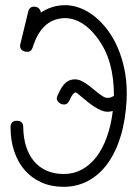

<svg xmlns="http://www.w3.org/2000/svg" viewBox="-20 -702 530 738"><path d="M88.4 -657.2 58.6 -534.2C57.6 -530.6 57.1 -527.5 57.1 -524.9C57.1 -518.7 59.6 -513.5 64.5 -509.3C69.3 -505 76.3 -502.9 85.4 -502.9C95.5 -502.9 102.5 -509.1 106.4 -521.5C128.3 -592.4 168 -629.4 225.6 -632.3H235.4C278 -629.7 317.1 -605.1 352.5 -558.6C375.7 -528 392.3 -494.3 402.6 -457.5C412.8 -420.7 418 -379.6 418 -334C409.8 -328.5 402.2 -325.7 395 -325.7C388.5 -325.7 382.6 -327.3 377.4 -330.6C368 -336.1 358.8 -342.7 349.9 -350.3C340.9 -358 331.9 -365.2 323 -372.1C314 -378.9 305 -384.8 295.9 -389.6C286.8 -394.5 277.3 -397 267.6 -397C261.1 -397 255 -396 249.3 -394C243.6 -392.1 238 -388.8 232.7 -384.3C227.3 -379.7 222.1 -373.5 217 -365.5C212 -357.5 206.9 -347.7 201.7 -335.9C200.7 -333.3 199.9 -331.1 199.2 -329.1C198.6 -327.1 198.2 -325.2 198.2 -323.2C198.2 -318.4 200.9 -313.3 206.3 -308.1C211.7 -302.9 218.6 -300.3 227.1 -300.3C235.5 -300.3 242.2 -305.7 247.1 -316.4C255.9 -336.6 263.8 -346.7 271 -346.7C272.6 -346.7 275.6 -344.8 280 -341.1L296.4 -327.4L318.1 -309.6C326.1 -303.1 334.3 -297.1 342.8 -291.7C351.2 -286.4 359.8 -281.8 368.4 -278.1C377 -274.3 385.3 -272.5 393.1 -272.5C399.9 -272.5 406.7 -273.4 413.6 -275.4C409 -238 401.3 -204.3 390.4 -174.3C379.5 -144.4 366 -119 349.9 -98.1C333.7 -77.3 315.2 -61.3 294.2 -50C273.2 -38.8 250.2 -33.2 225.1 -33.2C200.7 -33.2 179 -37.4 159.9 -45.7C140.9 -54 124.7 -65.9 111.3 -81.5C98 -97.2 87.7 -116.1 80.6 -138.4C73.4 -160.7 69.7 -185.7 69.3 -213.4C69.3 -229.7 61 -237.8 44.4 -237.8C36.6 -237.8 30.7 -235.7 26.6 -231.4C22.5 -227.2 20.5 -221.4 20.5 -213.9C20.5 -179.7 25.2 -148.5 34.7 -120.4C44.1 -92.2 57.6 -68 75.2 -47.9C92.8 -27.7 114.2 -12 139.4 -0.7C164.6 10.5 193 16.1 224.6 16.1C259.1 16.1 290.7 8.4 319.3 -7.1C348 -22.5 372.8 -44.8 393.8 -73.7C414.8 -102.7 431.6 -137.9 444.1 -179.4C456.6 -220.9 464.2 -267.7 466.8 -319.8V-323.2C466.8 -325.8 466.9 -328.7 467 -331.8C467.2 -334.9 467.3 -338.4 467.3 -342.3C467.3 -376.1 464.1 -408 457.8 -438C451.4 -467.9 442.7 -495.5 431.6 -520.8C420.6 -546 407.5 -568.5 392.3 -588.4C377.2 -608.2 360.8 -625.2 343.3 -639.2C325.7 -653.2 307.3 -663.8 288.1 -671.1C268.9 -678.5 249.7 -682.1 230.5 -682.1C213.2 -682.1 196.8 -679.7 181.2 -674.8C165.5 -669.9 150.9 -662.9 137.2 -653.8C136.2 -660.3 133.5 -665.7 129.2 -669.9C124.8 -674.2 118.5 -676.3 110.4 -676.3C98.6 -676.3 91.3 -669.9 88.4 -657.2Z"/></svg>

Font: Nathan
Style: Regular
Weight: 400
Designer: Peter Wiegel
Foundry: Peter Wiegel
Version: Version 1.001 2009